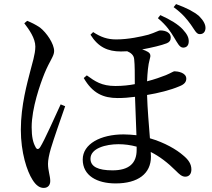

<svg xmlns="http://www.w3.org/2000/svg" viewBox="-20 -858 1040 940"><path d="M832 -675C849 -647 859 -626 875 -625C891 -624 903 -633 904 -653C905 -673 897 -690 875 -714C852 -739 814 -762 765 -784L753 -769C796 -733 815 -703 832 -675ZM914 -738C932 -713 941 -691 957 -691C974 -690 985 -701 986 -719C987 -737 977 -757 954 -780C927 -802 894 -819 842 -838L830 -823C875 -790 895 -764 914 -738ZM99 -744C122 -714 153 -671 153 -630C153 -592 137 -546 128 -509C114 -454 82 -342 82 -223C82 -111 112 -20 139 22C157 51 175 62 194 62C215 62 226 48 226 28C226 4 215 -23 215 -56C215 -74 220 -100 229 -131C242 -175 279 -281 299 -338L277 -347C253 -295 197 -169 177 -138C168 -124 159 -126 153 -140C142 -160 135 -188 135 -235C135 -329 177 -447 198 -499C224 -562 245 -583 245 -608C245 -644 208 -698 176 -723C154 -738 133 -748 113 -756ZM649 -140V-124C649 -59 612 -24 531 -24C460 -24 423 -42 423 -81C423 -132 498 -152 560 -152C590 -152 619 -148 649 -140ZM405 -489 390 -476C433 -401 486 -378 556 -378C585 -378 611 -380 641 -384L648 -196C628 -198 607 -200 585 -200C472 -200 385 -153 385 -77C385 2 455 40 546 40C656 40 719 -8 719 -91L718 -114C760 -93 801 -62 842 -21C857 -6 870 7 887 7C907 7 917 -8 917 -28C917 -55 903 -76 876 -98C845 -125 787 -160 714 -181C709 -245 702 -324 700 -393C755 -402 815 -417 857 -435C884 -445 892 -458 892 -473C892 -503 849 -509 834 -509C829 -509 818 -501 792 -490C769 -481 736 -469 700 -460C702 -502 705 -540 713 -568C719 -586 717 -596 704 -604C696 -609 686 -613 676 -616C724 -625 771 -636 796 -646C809 -651 816 -660 816 -674C816 -697 793 -709 765 -709C755 -709 742 -699 706 -688C671 -679 609 -665 549 -665C506 -665 474 -676 436 -701L423 -688C461 -627 508 -606 572 -606L603 -607C620 -600 636 -588 637 -567C640 -542 640 -492 640 -446C614 -441 582 -437 545 -437C477 -437 445 -460 405 -489Z"/></svg>

Font: Noto Serif HK Medium
Style: Regular
Weight: 500
Designer: Ryoko NISHIZUKA 西塚涼子 (kana & ideographs); Frank Grießhammer (Latin, Greek & Cyrillic); Wenlong ZHANG 张文龙 (bopomofo); San
Foundry: Adobe
Version: Version 2.001;hotconv 1.1.0;makeotfexe 2.6.0